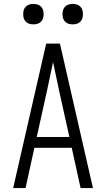

<svg xmlns="http://www.w3.org/2000/svg" viewBox="-20 -957 540 977"><path d="M47 0 215 -735H285L453 0H390L345 -205H155L110 0ZM333 -260 282 -490Q274 -528 266 -565.5Q258 -603 250 -641Q242 -603 234 -565.5Q226 -528 218 -490L167 -260ZM350 -833Q339 -833 329 -836Q319 -839 311.5 -846.5Q304 -854 301 -864Q298 -874 298 -885Q298 -896 301 -906Q304 -916 311.5 -923.5Q319 -931 329 -934Q339 -937 350 -937Q361 -937 371 -934Q381 -931 388.5 -923.5Q396 -916 399 -906Q402 -896 402 -885Q402 -874 399 -864Q396 -854 388.5 -846.5Q381 -839 371 -836Q361 -833 350 -833ZM150 -833Q139 -833 129 -836Q119 -839 111.5 -846.5Q104 -854 101 -864Q98 -874 98 -885Q98 -896 101 -906Q104 -916 111.5 -923.5Q119 -931 129 -934Q139 -937 150 -937Q161 -937 171 -934Q181 -931 188.5 -923.5Q196 -916 199 -906Q202 -896 202 -885Q202 -874 199 -864Q196 -854 188.5 -846.5Q181 -839 171 -836Q161 -833 150 -833Z"/></svg>

Font: Iosevka Fixed Light
Style: Regular
Weight: 300
Monospace: yes
Designer: Belleve Invis
Foundry: Belleve Invis
Version: Version 32.3.0